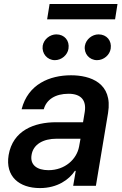

<svg xmlns="http://www.w3.org/2000/svg" viewBox="-20 -929 612 960"><path d="M179.7 11.4C267.8 11.4 326 -31.6 354.4 -74.6H358.7L345.9 0H459.5L520.2 -363.6C545.5 -515.3 430.4 -552.6 335.2 -552.6C228.7 -552.6 120 -508.2 88.1 -382.8H198.9C212 -430.8 256 -460.2 322.8 -460.2C386.7 -460.2 412.6 -426.1 403.8 -369.7L395.2 -317.8H260.7C151.6 -317.8 44 -277 23.1 -153.4C5.7 -46.5 76 11.4 179.7 11.4ZM137.8 -154.1C146 -207.4 196 -235.4 262.8 -235.4H382.5L375.4 -196C363.6 -132.8 305 -78.1 222.3 -78.1C165.1 -78.1 129.3 -104.4 137.8 -154.1ZM193.5 -700.3C187.9 -661.9 215.9 -628.2 254.3 -628.2C288.4 -628.2 317.8 -654.5 322.4 -685.4C328.8 -725.5 302.6 -757.1 261.7 -757.1C230.1 -757.1 198.9 -733 193.5 -700.3ZM215.6 -832.4H555.4L567.5 -909.1H228ZM404.5 -700.3C398.1 -660.9 426.8 -628.2 465.2 -628.2C499.3 -628.2 528.8 -654.5 533.4 -685.4C539.8 -725.5 513.5 -757.1 472.7 -757.1C441.1 -757.1 410.2 -733 404.5 -700.3Z"/></svg>

Font: Magic Ui Pro Semi Bold
Style: Italic
Weight: 600
Italic angle: -9.39999°
Designer: Stefan Endress, Andreas Faust
Version: Version 1.000;FEAKit 1.0